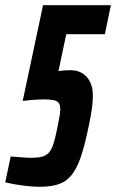

<svg xmlns="http://www.w3.org/2000/svg" viewBox="-35 -708 445 736"><path d="M117 8Q97 8 72.5 5.5Q48 3 25 -1Q2 -5 -15 -9L6 -108Q21 -107 35 -106Q49 -105 61.5 -104Q74 -103 82 -103Q108 -103 124.5 -107Q141 -111 151.5 -122Q162 -133 169.5 -155.5Q177 -178 184 -214Q189 -240 192.5 -258Q196 -276 196 -289Q196 -306 189.5 -314Q183 -322 168.5 -324.5Q154 -327 130 -327Q119 -327 105.5 -326Q92 -325 78.5 -324Q65 -323 52 -321L130 -688H390L367 -577H219L189 -435Q197 -437 210 -438Q223 -439 235 -439Q261 -439 280 -427.5Q299 -416 310 -394.5Q321 -373 321 -342Q321 -319 317 -290.5Q313 -262 306 -229Q291 -155 275.5 -108.5Q260 -62 239 -36.5Q218 -11 188.5 -1.5Q159 8 117 8Z"/></svg>

Font: Saira UltraCondensed ExtraBold
Style: Italic
Weight: 800
Width: 1
Italic angle: -12°
Designer: Hector Gatti with collaboration of the Omnibus-Type team
Foundry: Omnibus-Type
Version: Version 1.101